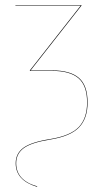

<svg xmlns="http://www.w3.org/2000/svg" viewBox="-20 -537 401 747"><path d="M124 189.9Q41 165 41 98.1Q41 60.1 71.3 37.8Q101.6 15.6 175.8 3.9Q253.9 -8.8 286.4 -42.7Q318.8 -76.7 318.8 -138.2Q318.8 -203.6 285.6 -232.4Q252.4 -261.2 183.1 -261.2H96.2V-263.2L293.9 -515.1H40V-517.1H296.9V-515.1L99.1 -263.2H183.1Q253.4 -263.2 287.1 -233.9Q320.8 -204.6 320.8 -138.2Q320.8 -76.2 287.6 -41.5Q254.4 -6.8 175.8 5.9Q102.1 17.6 72.5 39.3Q43 61 43 98.1Q43 165 125 188Z"/></svg>

Font: Fira Sans Compressed Two
Style: Regular
Weight: 100
Width: 1
Designer: Carrois Corporate & Edenspiekermann AG
Foundry: Carrois Corporate GbR & Edenspiekermann AG
Version: Version 4.203;PS 004.203;hotconv 1.0.88;makeotf.lib2.5.64775